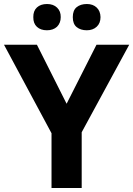

<svg xmlns="http://www.w3.org/2000/svg" viewBox="-20 -937 664 957"><path d="M387.2 0H236.8V-272.9L0 -713.9H164.1L312 -419.9L460.9 -713.9H624L387.2 -277.8ZM413.1 -917Q443.4 -917 461.9 -899.4Q480.5 -881.8 481 -851.6Q481 -821.3 461.9 -803.7Q442.9 -786.1 412.6 -786.1Q381.8 -786.1 362.3 -801.8Q342.8 -817.4 342.8 -851.6Q342.8 -885.7 362.3 -901.4Q381.8 -917 413.1 -917ZM146 -851.6Q145.5 -882.8 164.1 -899.9Q182.6 -917 214.4 -917Q246.1 -917 264.6 -898.9Q283.2 -880.9 282.7 -851.6Q282.7 -822.3 264.2 -803.7Q245.1 -786.1 213.9 -786.1Q182.6 -786.1 164.1 -803.2Q145.5 -820.3 146 -851.6Z"/></svg>

Font: NotoSans-Bold
Style: Bold
Weight: 700
Designer: Monotype Design team
Foundry: Monotype Imaging Inc.
Version: Version 1.04